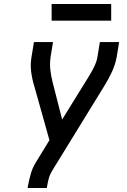

<svg xmlns="http://www.w3.org/2000/svg" viewBox="-20 -947 640 967"><path d="M119 0 120 -7Q126 -39 134.5 -70Q143 -101 161 -130L229 -241L153 -512Q142 -547 137 -585Q132 -623 139 -662L151 -735H247L235 -662Q230 -628 233.5 -596Q237 -564 245 -533L293 -345L423 -555Q431 -568 438.5 -581Q446 -594 452.5 -607Q459 -620 464 -634Q469 -648 471 -662L483 -735H580L568 -662Q561 -622 543.5 -584.5Q526 -547 504 -512L242 -86Q231 -68 225.5 -47.5Q220 -27 217 -7L216 0ZM240 -843V-927H540V-843Z"/></svg>

Font: Iosevka Curly MdExObl
Style: Regular
Weight: 500
Width: 7
Italic angle: -9°
Monospace: yes
Designer: Belleve Invis
Foundry: Belleve Invis
Version: Version 11.1.0; ttfautohint (v1.8.3)